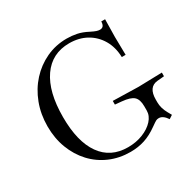

<svg xmlns="http://www.w3.org/2000/svg" viewBox="-158 -898 1102 1084"><g transform="rotate(-30 392.5 -356.5)"><path d="M397 11Q325 11 263.5 -15.5Q202 -42 157 -90.5Q112 -139 87 -204.5Q62 -270 62 -348Q62 -427 88 -495.5Q114 -564 160.5 -615Q207 -666 269 -695Q331 -724 403 -724Q436 -724 468 -717.5Q500 -711 536 -692Q558 -681 570 -677Q582 -673 592 -673Q621 -673 621 -710H646L644 -595L646 -478H621Q619 -543 590.5 -591.5Q562 -640 513.5 -667Q465 -694 402 -694Q289 -694 226.5 -604Q164 -514 164 -350Q164 -190 224.5 -104.5Q285 -19 398 -19Q451 -19 495 -36.5Q539 -54 565.5 -83Q592 -112 592 -146V-174Q592 -218 571.5 -237Q551 -256 496 -261L453 -265V-289L619 -285L773 -289V-265L728 -261Q667 -255 667 -174V-156Q667 -118 689 -79L703 -54L680 -39Q656 -75 629 -75Q619 -75 611.5 -71.5Q604 -68 576 -48Q533 -17 490 -3Q447 11 397 11Z"/></g></svg>

Font: Baskervville
Style: Regular
Weight: 400
Designer: Alexis Faudot, Rémi Forte, Morgane Pierson, Rafael Ribas, Tanguy Vanlaeys, Rosalie Wagner, Thomas Huot-Marchand
Foundry: ANRT
Version: Version 1.100